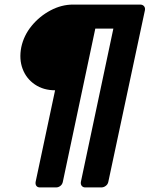

<svg xmlns="http://www.w3.org/2000/svg" viewBox="-20 -720 654 840"><path d="M73 -513Q84 -565 118.5 -607Q153 -649 201 -674.5Q249 -700 300 -700H593Q604 -700 610 -693Q616 -686 614 -675L454 75Q452 86 443 93Q434 100 423 100H353Q343 100 337.5 93Q332 86 334 75L476 -595H397L255 75Q253 86 244.5 93Q236 100 225 100H155Q144 100 139 93Q134 86 136 75L221 -325Q170 -325 132.5 -350.5Q95 -376 79 -418.5Q63 -461 73 -513Z"/></svg>

Font: Rubik SemiBold
Style: Italic
Weight: 600
Italic angle: -12°
Designer: Hubert and Fischer
Foundry: Hubert and Fischer
Version: Version 2.300;gftools[0.9.30]